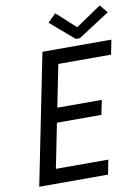

<svg xmlns="http://www.w3.org/2000/svg" viewBox="-98 -979 760 1044"><g transform="rotate(-10 282.0 -457.0)"><path d="M176.8 -719.7H557.6L541.5 -639.6H250.5L203.6 -406.2H449.2L433.1 -326.2H187.5L138.2 -80.1H427.7L412.1 0H32.2ZM236.8 -869.6 281.7 -913.6 383.8 -820.3H389.2L526.9 -913.6L564 -869.6L390.1 -757.3H367.2Z"/></g></svg>

Font: Reddit Sans Chocolate
Style: Italic
Weight: 400
Italic angle: -11.25°
Designer: Stephen Hutchings
Version: Version 1.013